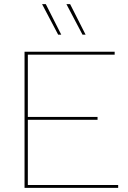

<svg xmlns="http://www.w3.org/2000/svg" viewBox="-20 -911 623 931"><path d="M202 -891 277 -743H262L184 -891ZM320 -891 395 -743H380L302 -891ZM99 0V-660H536V-646H115V-344H453V-330H115V-14H553V0Z"/></svg>

Font: Elaine Sans Thin
Style: Regular
Weight: 250
Designer: Wei Huang
Foundry: Wei Huang
Version: Version 2.001;December 24, 2019;FontCreator 12.0.0.2547 64-b